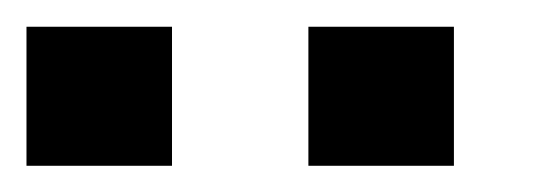

<svg xmlns="http://www.w3.org/2000/svg" viewBox="-20 -694 403 145"><path d="M212.9 -568.8V-673.8H322.8V-568.8ZM0 -568.8V-673.8H109.9V-568.8Z"/></svg>

Font: Ride Light
Style: Bold
Weight: 600
Version: Version 3.000